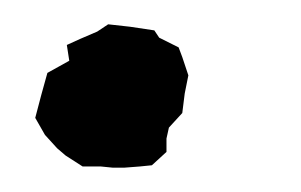

<svg xmlns="http://www.w3.org/2000/svg" viewBox="-20 -129 248 158"><path d="M63 8H48L34 -1L27 -7L17 -18L9 -32L14 -51L19 -69L37 -79L35 -92L46 -97L60 -103L69 -109L87 -107L107 -104L111 -98L127 -90L130 -82L135 -67L132 -52L130 -36L119 -24L117 -15V-4L105 7L95 8L82 9H73Z"/></svg>

Font: Winky Rough Light
Style: Italic
Weight: 300
Italic angle: -8.97852°
Designer: Simon Atzbach
Foundry: typofactur
Version: Version 1.206; ttfautohint (v1.8.4.7-5d5b)